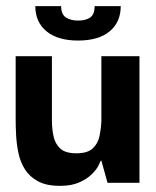

<svg xmlns="http://www.w3.org/2000/svg" viewBox="-20 -595 508 625"><path d="M175 10Q131 10 103.5 -5Q76 -20 61 -44Q46 -68 40 -97Q34 -126 32.5 -154Q31 -182 31 -204V-412H149V-203Q149 -177 154 -152.5Q159 -128 175.5 -112Q192 -96 229 -96Q265 -96 282 -112Q299 -128 304 -152.5Q309 -177 310 -201V-412H434V0H330L310 -72H308Q307 -69 300.5 -56Q294 -43 279 -28Q264 -13 238.5 -1.5Q213 10 175 10ZM234 -463Q168 -463 131.5 -493Q95 -523 95 -575H179Q179 -548 195 -538Q211 -528 234 -528Q259 -528 273.5 -538Q288 -548 288 -575H373Q373 -523 337 -493Q301 -463 234 -463Z"/></svg>

Font: Darker Grotesque Light ExtraBold
Style: Regular
Weight: 800
Version: Version 1.000;gftools[0.9.28]